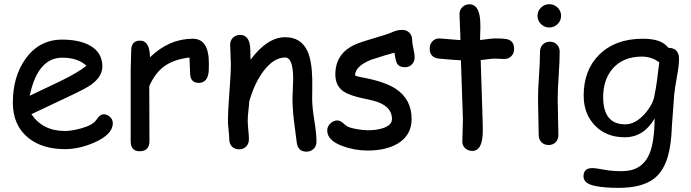

<svg xmlns="http://www.w3.org/2000/svg" viewBox="-20 -703 3361 934"><path d="M295.9 22.5Q185.5 22.5 117.2 -32.7Q42.5 -93.8 42.5 -203.6Q42.5 -330.6 104 -416.5Q170.9 -510.3 282.7 -510.3Q363.8 -510.3 415 -482.9Q478 -449.2 478 -379.4Q478 -330.6 422.9 -290.5Q398.4 -272.9 319.3 -235.8L132.8 -147.5Q160.2 -106.9 200.9 -86.4Q241.7 -65.9 295.9 -65.9Q329.6 -65.9 375 -78.6Q432.6 -94.7 449.2 -120.8Q465.8 -147 484.9 -147Q502 -147 515.4 -134Q528.8 -121.1 528.8 -104Q528.8 -49.8 441.4 -10.7Q366.7 22.5 295.9 22.5ZM282.7 -422.4Q223.1 -422.4 183.6 -376.2Q144 -330.1 124.5 -237.3L274.4 -308.6Q362.8 -351.6 400.4 -383.3Q358.4 -422.4 282.7 -422.4Z M995.6 -360.8Q992.2 -299.8 946.8 -299.8Q904.8 -299.8 904.8 -348.1Q904.8 -357.4 903.3 -382.3L901.9 -423.3Q824.7 -414.1 778.3 -379.9Q734.9 -348.1 706.1 -284.2L707 -16.6Q707 32.7 658.7 32.7Q615.7 32.7 615.7 -16.6V-359.4Q615.7 -375.5 616.9 -407.7Q618.2 -439.9 618.2 -456.1Q618.2 -505.4 661.1 -505.4Q709 -505.4 709.5 -424.3Q803.2 -514.6 917.5 -514.6Q957 -514.6 976.6 -484.9Q996.1 -455.1 996.1 -395Q996.1 -369.6 995.6 -360.8Z M1470.7 34.7Q1428.7 34.7 1423.3 -11.2L1409.7 -118.2Q1402.8 -175.3 1402.8 -225.1Q1402.8 -238.8 1404.5 -271.5Q1406.2 -304.2 1406.2 -317.9Q1406.2 -423.3 1367.2 -423.3Q1312.5 -423.3 1262.7 -358.4Q1217.8 -299.3 1192.4 -209Q1191.4 -189.9 1188 -161.1Q1185.1 -136.7 1185.1 -113.8Q1185.1 -99.1 1188 -69.8Q1190.9 -40.5 1190.9 -25.9Q1190.9 -3.9 1177.5 9.8Q1164.1 23.4 1143.1 23.4Q1121.6 23.4 1108.4 9.8Q1095.2 -3.9 1095.2 -25.9Q1095.2 -40.5 1092 -69.8Q1088.9 -99.1 1088.9 -113.8Q1088.9 -164.1 1095.9 -253.2Q1103 -342.3 1103 -392.6Q1103 -408.2 1101.3 -439Q1099.6 -469.7 1099.6 -485.4Q1099.6 -506.3 1113.5 -519.8Q1127.4 -533.2 1147.9 -533.2Q1192.9 -533.2 1197.3 -469.7L1198.7 -412.6Q1280.8 -522 1367.2 -522Q1445.3 -522 1476.1 -453.1Q1497.1 -407.2 1499 -317.4V-268.1L1498.5 -222.7Q1498.5 -182.1 1509 -117.9Q1519.5 -53.7 1519.5 -13.7Q1519.5 7.8 1505.6 21.2Q1491.7 34.7 1470.7 34.7Z M1949.2 -376Q1922.4 -376 1911.6 -394Q1904.3 -406.7 1898.9 -446.8Q1862.3 -437.5 1786.1 -412.6Q1707.5 -381.3 1707 -335.4Q1721.7 -330.1 1735.8 -327.6Q1848.1 -307.6 1902.8 -272.5Q1982.4 -221.2 1982.4 -124Q1982.4 -44.4 1913.6 -3.9Q1856.4 29.3 1769 29.3Q1705.1 29.3 1647 7.8Q1571.8 -19.5 1571.8 -68.4Q1571.8 -87.9 1587.2 -102.5Q1602.5 -117.2 1622.1 -117.2Q1637.2 -117.2 1661.1 -93.8Q1672.9 -82.5 1713.9 -75.2Q1746.6 -69.3 1769 -69.3Q1810.1 -69.3 1841.3 -79.1Q1886.7 -93.3 1886.7 -124Q1886.7 -190.4 1793.9 -213.9L1743.2 -225.1Q1678.2 -239.3 1650.9 -258.3Q1611.3 -285.6 1611.3 -340.8Q1611.3 -442.9 1707.5 -486.3Q1736.8 -499.5 1801.3 -517.8Q1865.7 -536.1 1893.6 -548.8Q1913.6 -557.6 1937 -557.6Q1958 -557.6 1971.4 -543.9Q1984.9 -530.3 1984.9 -508.3Q1984.9 -494.1 1991 -466.8Q1997.1 -439.5 1997.1 -425.3Q1997.1 -403.3 1983.6 -389.6Q1970.2 -376 1949.2 -376Z M2433.1 -416Q2422.9 -416 2408.9 -417Q2395 -418 2384.8 -418Q2373.5 -418 2318.4 -410.6L2327.6 -122.1L2328.1 -100.6L2328.6 -75.7Q2330.6 31.2 2277.3 31.2Q2257.8 31.2 2243.4 18.6Q2229 5.9 2229 -13.2Q2229 -31.7 2230.5 -68.8Q2231.9 -106 2231.9 -124.5L2222.2 -409.7Q2186.5 -411.1 2113.8 -418Q2070.3 -423.8 2070.3 -466.3Q2070.3 -487.8 2083.5 -502Q2096.7 -516.1 2117.2 -516.1L2219.7 -507.8Q2219.7 -532.7 2217.5 -574.5Q2215.3 -616.2 2215.3 -634.8Q2215.3 -655.3 2229.5 -668.7Q2243.7 -682.1 2264.2 -682.1Q2308.1 -682.1 2315.4 -610.4Q2316.9 -592.3 2316.9 -566.9L2315.9 -538.6L2315.4 -508.3Q2376 -516.1 2384.8 -516.1Q2435.5 -516.1 2451.2 -511.2Q2481 -501.5 2481 -465.3Q2481 -443.8 2467.5 -429.9Q2454.1 -416 2433.1 -416Z M2652.3 -569.3Q2628.9 -569.3 2611.8 -585.9Q2594.7 -602.5 2594.7 -626Q2594.7 -649.4 2611.8 -666Q2628.9 -682.6 2652.3 -682.6Q2675.8 -682.6 2692.6 -666Q2709.5 -649.4 2709.5 -626Q2709.5 -602.5 2692.6 -585.9Q2675.8 -569.3 2652.3 -569.3ZM2692.9 -221.7Q2692.9 -192.4 2694.6 -134Q2696.3 -75.7 2696.3 -46.4Q2696.3 -24.9 2683.1 -11.2Q2669.9 2.4 2648.4 2.4Q2627.4 2.4 2614 -11.2Q2600.6 -24.9 2600.6 -46.4Q2600.6 -75.7 2598.9 -134Q2597.2 -192.4 2597.2 -221.7Q2597.2 -267.6 2602.1 -336.2Q2606.9 -404.8 2606.9 -450.7Q2606.9 -472.7 2620.4 -486.3Q2633.8 -500 2654.8 -500Q2675.8 -500 2689.2 -486.3Q2702.6 -472.7 2702.6 -450.7Q2702.6 -404.8 2697.8 -336.2Q2692.9 -267.6 2692.9 -221.7Z M3259.8 -243.7 3248.5 -90.3Q3245.6 1 3228.5 59.1Q3206.5 133.3 3158.2 168.5Q3099.6 210.9 2988.8 210.9Q2923.8 210.9 2879.9 202.6Q2818.4 191.4 2818.4 155.3Q2818.4 114.7 2860.8 114.7Q2878.4 114.7 2919.4 122.6Q2960.4 130.4 3010.3 129.4Q3104 128.4 3139.6 44.4Q3163.1 -11.2 3164.6 -127Q3138.2 -81.1 3101.8 -58.1Q3065.4 -35.2 3018.6 -35.2Q2930.2 -35.2 2874.8 -91.8Q2819.3 -148.4 2819.3 -238.3Q2819.3 -361.8 2895 -437Q2973.1 -514.6 3107.9 -514.6Q3153.3 -514.6 3184.1 -503.7Q3214.8 -492.7 3231 -470.7Q3283.2 -469.2 3283.2 -416.5Q3283.2 -383.8 3272.9 -329.6Q3261.7 -266.6 3259.8 -243.7ZM3103 -427.7Q3010.3 -427.7 2959.5 -368.2Q2914.1 -314 2914.1 -231Q2914.1 -164.6 2940.9 -131.3Q2967.8 -98.1 3021.5 -98.1Q3070.8 -98.1 3117.2 -149.9Q3159.2 -198.2 3165 -245.1Q3175.3 -294.4 3187 -399.9Q3167.5 -414.1 3146.5 -420.9Q3125.5 -427.7 3103 -427.7Z"/></svg>

Font: Righma Çiddhi
Style: Regular
Weight: 400
Designer: R.S. Wihananto
Foundry: R.S. Wihananto
Version: Version 2.0.1